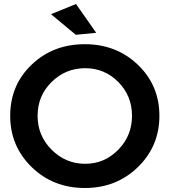

<svg xmlns="http://www.w3.org/2000/svg" viewBox="-20 -930 849 960"><path d="M360 -910 461 -766 359 -756 235 -859ZM404 -709Q562 -709 669.5 -606Q777 -503 777 -351Q777 -199 669.5 -94.5Q562 10 404 10Q246 10 138.5 -94.5Q31 -199 31 -351Q31 -504 138 -606.5Q245 -709 404 -709ZM406 -589Q308 -589 238 -520Q168 -451 168 -351Q168 -251 238.5 -181Q309 -111 406 -111Q502 -111 571 -181Q640 -251 640 -351Q640 -451 571.5 -520Q503 -589 406 -589Z"/></svg>

Font: Montserrat arm Medium
Style: Regular
Weight: 500
Designer: Julieta Ulanovsky
Foundry: Julieta Ulanovsky
Version: Version 6.000;PS 006.000;hotconv 1.0.88;makeotf.lib2.5.64775